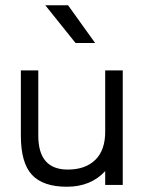

<svg xmlns="http://www.w3.org/2000/svg" viewBox="-20 -710 561 737"><path d="M451.2 -439.9V0H383.8V-53.2Q328.6 6.8 236.8 6.8Q145 6.8 102.5 -39.1Q60.1 -85 60.1 -189V-439.9H127V-189Q127 -59.1 240.2 -59.1Q308.1 -59.1 346.2 -96.7Q384.3 -134.3 383.8 -206.1V-439.9ZM270 -544.9 153.8 -689.9H241.2L345.2 -544.9Z"/></svg>

Font: Arcon-Regular
Style: Regular
Weight: 400
Designer: M. Zarth
Foundry: martin zarth - visuelle & digitale kommunikation
Version: Version 1.131;PS 001.131;hotconv 1.0.70;makeotf.lib2.5.58329